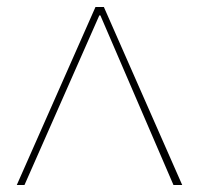

<svg xmlns="http://www.w3.org/2000/svg" viewBox="-20 -720 569 549"><path d="M28 -191 253 -700H277L501 -191H476L267 -676H264L50 -191Z"/></svg>

Font: DM Sans 36pt Thin
Style: Regular
Weight: 250
Designer: Colophon Foundry, Jonny Pinhorn
Foundry: Colophon Foundry
Version: Version 4.004;gftools[0.9.30]